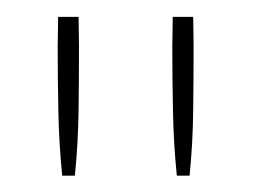

<svg xmlns="http://www.w3.org/2000/svg" viewBox="-20 -690 324 229"><path d="M210.4 -669.9H186Q186 -660.2 185.8 -652.8Q185.5 -645.5 185.5 -635.7Q185.5 -596.7 186.3 -557.9Q187 -519 190.9 -480.5H206.1Q210 -519 210.4 -557.9Q210.9 -596.7 210.9 -635.7Q210.9 -645.5 210.7 -652.8Q210.4 -660.2 210.4 -669.9ZM73.7 -669.9H49.3Q49.3 -660.2 49.1 -652.8Q48.8 -645.5 48.8 -635.7Q48.8 -596.7 49.6 -557.9Q50.3 -519 54.2 -480.5H69.3Q73.2 -519 73.7 -557.9Q74.2 -596.7 74.2 -635.7Q74.2 -645.5 74 -652.8Q73.7 -660.2 73.7 -669.9Z"/></svg>

Font: SaysetthaMai Thin
Style: Regular
Weight: 100
Designer: John M. Durdin
Foundry: Lao Script for Windows
Version: Version 1.101